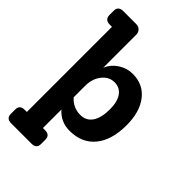

<svg xmlns="http://www.w3.org/2000/svg" viewBox="-282 -842 1174 1174"><g transform="rotate(45 305.0 -255.0)"><path d="M369 -510Q459 -510 511.5 -443Q564 -376 564 -261Q564 -133 505.5 -61.5Q447 10 341 10Q264 10 214 -47V113H232Q275 113 275 152V191Q275 230 232 230H57Q14 230 14 191V152Q14 113 57 113H75V-623H57Q14 -623 13 -662V-701Q13 -740 57 -740H168Q188 -740 201 -727Q214 -714 214 -694V-409Q233 -454 275.5 -482Q318 -510 369 -510ZM319 -105Q369 -105 396 -144.5Q423 -184 423 -258Q423 -323 397.5 -359Q372 -395 326 -395Q279 -395 246.5 -354Q214 -313 214 -252V-153Q256 -105 319 -105Z"/></g></svg>

Font: Solway
Style: Bold
Weight: 700
Designer: Mariya V. Pigoulevskaya
Foundry: The Northern Block Ltd.
Version: Version 1.000;hotconv 1.0.109;makeotfexe 2.5.65596